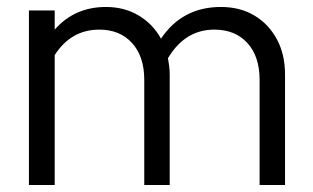

<svg xmlns="http://www.w3.org/2000/svg" viewBox="-20 -531 899 551"><path d="M63 0V-501H137V-446Q194 -511 284 -511Q337 -511 378 -486.5Q419 -462 442 -420Q503 -511 614 -511Q669 -511 710 -486.5Q751 -462 774.5 -418.5Q798 -375 798 -317V0H725V-302Q725 -369 690 -407.5Q655 -446 595 -446Q511 -446 462 -364Q464 -353 465.5 -341.5Q467 -330 467 -317V0H394V-302Q394 -369 359 -407.5Q324 -446 265 -446Q184 -446 137 -373V0Z"/></svg>

Font: Red Hat Display VF
Style: Regular
Weight: 300
Designer: Pentagram, MCKL
Foundry: Pentagram, MCKL
Version: Version 1.023